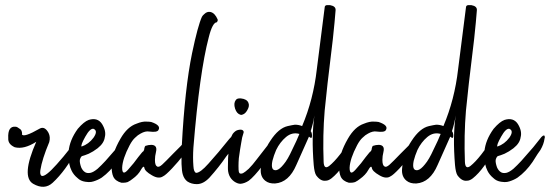

<svg xmlns="http://www.w3.org/2000/svg" viewBox="-20 -837 2126 742"><path d="M167.6 -323.4C158 -341 147 -346.7 134.6 -340.6C91.5 -315.9 68.2 -308.4 64.7 -318.1C65.6 -319 65.6 -321.6 64.7 -326C63.8 -331.3 61.6 -335.3 58.1 -337.9C50.2 -344.1 44.4 -347.2 40.9 -347.2C19.8 -349.8 10.1 -334.8 11.9 -302.3C11 -287.3 19.4 -275.9 37 -268C60.7 -261.8 88.4 -268.8 120.1 -289.1C80.5 -199.3 76.6 -145.2 108.2 -126.7C137.3 -110 162.4 -111.3 183.5 -130.7C216.9 -161.5 248.2 -204.2 277.2 -258.7C293 -288.6 295.2 -303.6 283.8 -303.6C281.2 -302.7 270.6 -290 252.1 -265.3C233.6 -241.6 216 -220.4 199.3 -202C170.3 -169.4 150.9 -154.4 141.2 -157.1C136 -159.7 134.2 -167.2 136 -179.5C140.4 -207.7 151.8 -243.8 170.3 -287.8C173.8 -301 172.9 -312.8 167.6 -323.4Z M374.4 -357.7C362.9 -375.3 345.8 -380.6 322.9 -373.6C310.6 -369.2 296.5 -357.7 280.6 -339.2C259.5 -310.2 247.6 -280.7 245 -250.8V-232.3C245 -211.2 249 -192.7 256.9 -176.9C262.2 -166.3 269.6 -157.1 279.3 -149.2C287.2 -141.2 297.4 -136.4 309.7 -134.6C315 -133.8 319.4 -133.3 322.9 -133.3C329.9 -133.3 336.1 -134.2 341.4 -136C352.8 -139.5 363.4 -144.3 373 -150.5C395 -166.3 414.4 -186.6 431.1 -211.2C447 -236.7 457.1 -252.1 461.5 -257.4C470.3 -272.4 475.6 -286.9 477.3 -301C478.2 -303.6 478.6 -305.8 478.6 -307.6C477.8 -315.5 473.4 -315.5 465.4 -307.6C459.3 -299.6 448.7 -286.4 433.8 -268C418.8 -250.4 403.4 -232.8 387.6 -215.2C377 -203.7 366.9 -193.6 357.2 -184.8C346.6 -176 337.4 -170.7 329.5 -169C319.8 -167.2 312.3 -168.5 307 -172.9C301.8 -176.4 297.4 -182.2 293.8 -190.1C289.4 -202.4 287.7 -212.1 288.6 -219.1C290.3 -226.2 293 -231 296.5 -233.6C303.5 -235.4 312.3 -238.5 322.9 -242.9C334.3 -248.2 345.8 -255.2 357.2 -264C366 -271 372.6 -278.1 377 -285.1C381.4 -292.2 384 -299.2 384.9 -306.2C389.3 -322.1 385.8 -339.2 374.4 -357.7ZM341.4 -339.2C353.7 -334 353.7 -322.5 341.4 -304.9C329 -288.2 313.6 -276.8 295.2 -270.6C292.5 -274.1 297.4 -286.9 309.7 -308.9C322 -330.9 332.6 -341 341.4 -339.2Z M556.4 -328.7C576.6 -326 588.5 -327.8 592 -334C599.9 -346.3 590.7 -356.8 564.3 -365.6C559 -366.5 552.8 -367 545.8 -367C535.2 -367.8 522.5 -365.2 507.5 -359C483.8 -351.1 463.1 -331.8 445.5 -301C422.6 -261.4 411.2 -226.2 411.2 -195.4C411.2 -177.8 413.4 -164.1 417.8 -154.4C423 -143 433.6 -135.1 449.4 -130.7H456C462.2 -130.7 467.9 -131.6 473.2 -133.3C480.2 -136.8 486.4 -140.8 491.7 -145.2C506.6 -155.8 517.6 -167.6 524.7 -180.8C531.7 -193.2 536.1 -195.8 537.9 -188.8C538.8 -180 548.4 -170.3 566.9 -159.7C584.5 -149.2 599 -147.8 610.5 -155.8C616.6 -158.4 628.1 -168.5 644.8 -186.1C660.6 -202.8 676 -220.9 691 -240.2C703.3 -257 713 -271.9 720 -285.1C727.1 -299.2 728.8 -308.9 725.3 -314.2C721.8 -317.7 718.7 -318.1 716.1 -315.5C712.6 -312 708.2 -306.7 702.9 -299.6C687.9 -282 669.9 -263.1 648.8 -242.9C628.5 -221.8 614.4 -207.7 606.5 -200.6C597.7 -192.7 591.1 -190.5 586.7 -194C581.4 -196.7 578.8 -205 578.8 -219.1C578.8 -228.8 580.1 -238.9 582.8 -249.5C585.4 -260 584.5 -267.5 580.1 -271.9C576.6 -275.4 571.3 -277.2 564.3 -277.2C557.2 -277.2 549.8 -275.9 541.8 -273.2C540.1 -271.5 538.8 -268.4 537.9 -264C537.9 -259.6 536.6 -255.6 533.9 -252.1C533 -253 526.4 -245.5 514.1 -229.7C503.6 -214.7 490.4 -198.4 474.5 -180.8C459.6 -164.1 452.1 -166.8 452.1 -188.8C453 -211.6 462.6 -240.7 481.1 -275.9C488.2 -289.1 495.2 -298.8 502.2 -304.9C509.3 -312 516.3 -317.2 523.4 -320.8C535.7 -327.8 546.7 -330.4 556.4 -328.7Z M740.6 -125.4C757.4 -125.4 773.6 -133.8 789.5 -150.5C814.1 -177.8 835.7 -205 854.2 -232.3C878.8 -261.4 890.7 -282 889.8 -294.4C888 -315.5 879.7 -316.8 864.7 -298.3C837.4 -264 811 -232.8 785.5 -204.6C764.4 -180.8 748.6 -169 738 -169C731.8 -170.7 728.3 -179.5 727.4 -195.4C725.7 -216.5 725.7 -240.2 727.4 -266.6C743.3 -461.1 763.1 -603.2 786.8 -693C796.5 -731.7 807.1 -751.1 818.5 -751.1C821.2 -755.5 822 -759 821.2 -761.6C814.1 -778.4 804.9 -788 793.4 -790.7C784.6 -792.4 776.7 -789.8 769.7 -782.8C765.3 -779.2 762.2 -775.7 760.4 -772.2C749.9 -749.3 737.1 -702.2 722.2 -631C703.7 -541.2 690.5 -422.4 682.6 -274.6C679.9 -216.5 681.2 -179.1 686.5 -162.4C690 -150.9 695.8 -142.1 703.7 -136C714.2 -128.9 726.6 -125.4 740.6 -125.4Z M936 -411.8C942.2 -422.4 943.5 -431.6 940 -439.6C936.4 -449.2 926.8 -455 910.9 -456.7H905.6C903 -456.7 900.4 -456.3 897.7 -455.4C895.1 -454.5 892.9 -452.8 891.1 -450.1C885 -442.2 884.1 -431.2 888.5 -417.1C892.9 -403.9 899.9 -396 909.6 -393.4C913.1 -392.5 917.1 -393.4 921.5 -396C926.8 -398.6 931.6 -403.9 936 -411.8ZM897.7 -334C891.6 -332.2 885.4 -327.4 879.2 -319.4L871.3 -303.6C867.8 -297.4 865.2 -280.3 863.4 -252.1C861.6 -237.2 860.8 -216.9 860.8 -191.4C859.9 -166.8 867.8 -148.3 884.5 -136C893.3 -129.8 901.7 -126.7 909.6 -126.7C920.2 -127.6 930.7 -131.6 941.3 -138.6C947.4 -143 955.4 -150.5 965 -161C974.7 -171.6 984.8 -183.9 995.4 -198C1010.4 -217.4 1024 -236.3 1036.3 -254.8C1048.6 -273.2 1055.2 -283.4 1056.1 -285.1C1058.8 -290.4 1060.1 -298.3 1060.1 -308.9C1060.1 -313.3 1059.2 -315.9 1057.4 -316.8C1053.9 -319.4 1050.8 -319.9 1048.2 -318.1C1042.9 -312.8 1032.8 -300.1 1017.8 -279.8C1010.8 -270.2 995.4 -250.4 971.6 -220.4C961.1 -206.4 951 -194.5 941.3 -184.8C931.6 -176 924.1 -170.3 918.8 -167.6C914.4 -165.9 910.9 -165.4 908.3 -166.3C905.6 -167.2 903.9 -169.4 903 -172.9C902.1 -176.4 901.7 -183.9 901.7 -195.4C901.7 -205 902.1 -215.2 903 -225.7C906.5 -251.2 909.6 -271 912.2 -285.1C914 -299.2 917.1 -312.4 921.5 -324.7C922.4 -328.2 921 -331.3 917.5 -334C913.1 -336.6 906.5 -336.6 897.7 -334Z M1234.7 -807.8C1220.6 -697.8 1210.5 -618.2 1204.3 -568.9C1195.5 -491.5 1176.6 -418.4 1147.6 -349.8C1138.8 -353.3 1129.5 -355.1 1119.8 -355.1C1112.8 -354.2 1103.6 -352.4 1092.1 -349.8C1068.4 -344.5 1045.9 -325.6 1024.8 -293C1003.7 -262.2 991.4 -226.2 987.8 -184.8C986.1 -164.6 991.8 -149.2 1005 -138.6C1014.7 -130.7 1027.4 -127.2 1043.3 -128C1078.5 -130.7 1105.8 -154.4 1125.1 -199.3C1141 -235.4 1157.2 -271.9 1174 -308.9C1181.9 -301.8 1185.8 -302.7 1185.8 -311.5C1185.8 -320.3 1184.1 -326.5 1180.6 -330C1186.7 -348.5 1191.6 -368.7 1195.1 -390.7C1187.2 -337 1186.3 -273.2 1192.4 -199.3C1194.2 -180 1197.3 -166.8 1201.7 -159.7C1213.1 -143.9 1225.4 -136.8 1238.6 -138.6C1245.7 -138.6 1253.2 -141.7 1261.1 -147.8C1291 -171.6 1320.5 -212.5 1349.5 -270.6C1365.4 -301.4 1364 -316.4 1345.6 -315.5C1308.6 -255.6 1277.4 -215.6 1251.8 -195.4C1238.6 -185.7 1231.6 -191 1230.7 -211.2C1228.1 -279.8 1229.4 -345.8 1234.7 -409.2C1239.1 -457.6 1249.6 -550 1266.4 -686.4C1271.6 -735.7 1275.2 -772.6 1276.9 -797.3C1277.8 -807.8 1270.8 -814.4 1255.8 -817.1H1247.9C1239.1 -818 1234.7 -814.9 1234.7 -807.8ZM1137 -319.4C1130.8 -303.6 1121.6 -283.4 1109.3 -258.7C1097.8 -233.2 1086.8 -214.3 1076.3 -202C1065.7 -188.8 1056.5 -181.3 1048.6 -179.5C1032.7 -176.9 1027.4 -188.8 1032.7 -215.2C1036.2 -229.2 1041.1 -243.3 1047.2 -257.4C1056.9 -277.6 1069.7 -294.4 1085.5 -307.6C1101.4 -320.8 1118.5 -324.7 1137 -319.4Z M1435.4 -328.7C1455.6 -326 1467.5 -327.8 1471 -334C1478.9 -346.3 1469.7 -356.8 1443.3 -365.6C1438 -366.5 1431.8 -367 1424.8 -367C1414.2 -367.8 1401.5 -365.2 1386.5 -359C1362.8 -351.1 1342.1 -331.8 1324.5 -301C1301.6 -261.4 1290.2 -226.2 1290.2 -195.4C1290.2 -177.8 1292.4 -164.1 1296.8 -154.4C1302 -143 1312.6 -135.1 1328.4 -130.7H1335C1341.2 -130.7 1346.9 -131.6 1352.2 -133.3C1359.2 -136.8 1365.4 -140.8 1370.7 -145.2C1385.6 -155.8 1396.6 -167.6 1403.7 -180.8C1410.7 -193.2 1415.1 -195.8 1416.9 -188.8C1417.8 -180 1427.4 -170.3 1445.9 -159.7C1463.5 -149.2 1478 -147.8 1489.5 -155.8C1495.6 -158.4 1507.1 -168.5 1523.8 -186.1C1539.6 -202.8 1555 -220.9 1570 -240.2C1582.3 -257 1592 -271.9 1599 -285.1C1606.1 -299.2 1607.8 -308.9 1604.3 -314.2C1600.8 -317.7 1597.7 -318.1 1595.1 -315.5C1591.6 -312 1587.2 -306.7 1581.9 -299.6C1566.9 -282 1548.9 -263.1 1527.8 -242.9C1507.5 -221.8 1493.4 -207.7 1485.5 -200.6C1476.7 -192.7 1470.1 -190.5 1465.7 -194C1460.4 -196.7 1457.8 -205 1457.8 -219.1C1457.8 -228.8 1459.1 -238.9 1461.8 -249.5C1464.4 -260 1463.5 -267.5 1459.1 -271.9C1455.6 -275.4 1450.3 -277.2 1443.3 -277.2C1436.2 -277.2 1428.8 -275.9 1420.8 -273.2C1419.1 -271.5 1417.8 -268.4 1416.9 -264C1416.9 -259.6 1415.6 -255.6 1412.9 -252.1C1412 -253 1405.4 -245.5 1393.1 -229.7C1382.6 -214.7 1369.4 -198.4 1353.5 -180.8C1338.6 -164.1 1331.1 -166.8 1331.1 -188.8C1332 -211.6 1341.6 -240.7 1360.1 -275.9C1367.2 -289.1 1374.2 -298.8 1381.2 -304.9C1388.3 -312 1395.3 -317.2 1402.4 -320.8C1414.7 -327.8 1425.7 -330.4 1435.4 -328.7Z M1780.7 -807.8C1766.6 -697.8 1756.5 -618.2 1750.3 -568.9C1741.5 -491.5 1722.6 -418.4 1693.6 -349.8C1684.8 -353.3 1675.5 -355.1 1665.8 -355.1C1658.8 -354.2 1649.6 -352.4 1638.1 -349.8C1614.4 -344.5 1591.9 -325.6 1570.8 -293C1549.7 -262.2 1537.4 -226.2 1533.8 -184.8C1532.1 -164.6 1537.8 -149.2 1551 -138.6C1560.7 -130.7 1573.4 -127.2 1589.3 -128C1624.5 -130.7 1651.8 -154.4 1671.1 -199.3C1687 -235.4 1703.2 -271.9 1720 -308.9C1727.9 -301.8 1731.8 -302.7 1731.8 -311.5C1731.8 -320.3 1730.1 -326.5 1726.6 -330C1732.7 -348.5 1737.6 -368.7 1741.1 -390.7C1733.2 -337 1732.3 -273.2 1738.4 -199.3C1740.2 -180 1743.3 -166.8 1747.7 -159.7C1759.1 -143.9 1771.4 -136.8 1784.6 -138.6C1791.7 -138.6 1799.2 -141.7 1807.1 -147.8C1837 -171.6 1866.5 -212.5 1895.5 -270.6C1911.4 -301.4 1910 -316.4 1891.6 -315.5C1854.6 -255.6 1823.4 -215.6 1797.8 -195.4C1784.6 -185.7 1777.6 -191 1776.7 -211.2C1774.1 -279.8 1775.4 -345.8 1780.7 -409.2C1785.1 -457.6 1795.6 -550 1812.4 -686.4C1817.6 -735.7 1821.2 -772.6 1822.9 -797.3C1823.8 -807.8 1816.8 -814.4 1801.8 -817.1H1793.9C1785.1 -818 1780.7 -814.9 1780.7 -807.8ZM1683 -319.4C1676.8 -303.6 1667.6 -283.4 1655.3 -258.7C1643.8 -233.2 1632.8 -214.3 1622.3 -202C1611.7 -188.8 1602.5 -181.3 1594.6 -179.5C1578.7 -176.9 1573.4 -188.8 1578.7 -215.2C1582.2 -229.2 1587.1 -243.3 1593.2 -257.4C1602.9 -277.6 1615.7 -294.4 1631.5 -307.6C1647.4 -320.8 1664.5 -324.7 1683 -319.4Z M1981.4 -357.7C1969.9 -375.3 1952.8 -380.6 1929.9 -373.6C1917.6 -369.2 1903.5 -357.7 1887.6 -339.2C1866.5 -310.2 1854.6 -280.7 1852 -250.8V-232.3C1852 -211.2 1856 -192.7 1863.9 -176.9C1869.2 -166.3 1876.6 -157.1 1886.3 -149.2C1894.2 -141.2 1904.4 -136.4 1916.7 -134.6C1922 -133.8 1926.4 -133.3 1929.9 -133.3C1936.9 -133.3 1943.1 -134.2 1948.4 -136C1959.8 -139.5 1970.4 -144.3 1980 -150.5C2002 -166.3 2021.4 -186.6 2038.1 -211.2C2054 -236.7 2064.1 -252.1 2068.5 -257.4C2077.3 -272.4 2082.6 -286.9 2084.3 -301C2085.2 -303.6 2085.6 -305.8 2085.6 -307.6C2084.8 -315.5 2080.4 -315.5 2072.4 -307.6C2066.3 -299.6 2055.7 -286.4 2040.8 -268C2025.8 -250.4 2010.4 -232.8 1994.6 -215.2C1984 -203.7 1973.9 -193.6 1964.2 -184.8C1953.6 -176 1944.4 -170.7 1936.5 -169C1926.8 -167.2 1919.3 -168.5 1914 -172.9C1908.8 -176.4 1904.4 -182.2 1900.8 -190.1C1896.4 -202.4 1894.7 -212.1 1895.6 -219.1C1897.3 -226.2 1900 -231 1903.5 -233.6C1910.5 -235.4 1919.3 -238.5 1929.9 -242.9C1941.3 -248.2 1952.8 -255.2 1964.2 -264C1973 -271 1979.6 -278.1 1984 -285.1C1988.4 -292.2 1991 -299.2 1991.9 -306.2C1996.3 -322.1 1992.8 -339.2 1981.4 -357.7ZM1948.4 -339.2C1960.7 -334 1960.7 -322.5 1948.4 -304.9C1936 -288.2 1920.6 -276.8 1902.2 -270.6C1899.5 -274.1 1904.4 -286.9 1916.7 -308.9C1929 -330.9 1939.6 -341 1948.4 -339.2Z"/></svg>

Font: Impossible
Style: Reguler
Weight: 400
Designer: Ahsan Design
Foundry: Designer
Version: Version 3.16.0